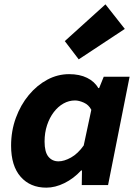

<svg xmlns="http://www.w3.org/2000/svg" viewBox="-20 -851 640 883"><path d="M193 12Q119 12 75 -38Q31 -88 31 -181Q31 -249 53 -309Q75 -369 112.5 -414Q150 -459 197.5 -484.5Q245 -510 298 -510Q346 -510 380.5 -493Q415 -476 432 -446H436L457 -498H576L477 0H356L357 -67H353Q319 -30 276.5 -9Q234 12 193 12ZM249 -109Q275 -109 306.5 -126.5Q338 -144 365 -182L400 -346Q388 -369 365.5 -379Q343 -389 325 -389Q297 -389 272 -375Q247 -361 227.5 -335.5Q208 -310 196.5 -275.5Q185 -241 185 -200Q185 -152 202.5 -130.5Q220 -109 249 -109ZM342 -578 278 -662 465 -831 554 -718Z"/></svg>

Font: Source Code Pro ExtraLight ExtraBold
Style: Italic
Weight: 800
Italic angle: -11°
Monospace: yes
Version: Version 1.016;hotconv 1.0.116;makeotfexe 2.5.65601